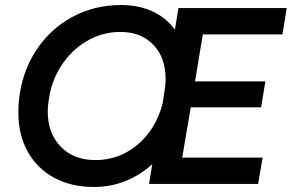

<svg xmlns="http://www.w3.org/2000/svg" viewBox="-20 -732 1163 764"><path d="M53 -284Q53 -313 55 -328Q65 -439 120.5 -526.5Q176 -614 265 -663Q354 -712 462 -712Q531 -712 586 -687Q641 -662 676 -614L690 -700H1121L1104 -595H787L756 -408H1036L1019 -305H739L705 -105H1025L1007 0H573L586 -79Q538 -35 479 -11.5Q420 12 353 12Q263 12 195 -25Q127 -62 90 -129Q53 -196 53 -284ZM170 -288Q170 -202 221.5 -148.5Q273 -95 360 -95Q454 -95 527 -156Q600 -217 627 -320L637 -385Q639 -407 639 -417Q639 -504 589.5 -554.5Q540 -605 459 -605Q387 -605 325 -568.5Q263 -532 222.5 -468.5Q182 -405 173 -327Q170 -308 170 -288Z"/></svg>

Font: Oak Sans Semibold
Style: Italic
Weight: 600
Italic angle: -9.49998°
Foundry: Erik Kennedy, Walven
Version: Version 1.000